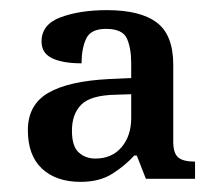

<svg xmlns="http://www.w3.org/2000/svg" viewBox="-20 -739 422 379"><path d="M139 -380Q91 -380 63 -406Q35 -432 35 -482Q35 -532 75 -555.5Q115 -579 196 -583L239 -585V-614Q239 -644 230.5 -663Q222 -682 189 -682Q159 -682 150 -662.5Q141 -643 141 -614Q104 -614 83 -624Q62 -634 62 -657Q62 -691 100 -705Q138 -719 191 -719Q257 -719 289.5 -694.5Q322 -670 322 -611V-459Q322 -437 331.5 -428.5Q341 -420 365 -420V-386H268L250 -432H245Q228 -413 202.5 -396.5Q177 -380 139 -380ZM168 -426Q201 -426 220 -448.5Q239 -471 239 -506V-553L208 -552Q159 -551 140.5 -532.5Q122 -514 122 -481Q122 -450 135.5 -438Q149 -426 168 -426Z"/></svg>

Font: Noto Serif Makasar
Style: Regular
Weight: 400
Designer: Sérgio Martins
Version: Version 1.001; ttfautohint (v1.8.4.7-5d5b)